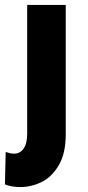

<svg xmlns="http://www.w3.org/2000/svg" viewBox="-31 -558 358 777"><path d="M25 64Q50 64 64.5 43.5Q79 23 79 -17V-538H235V-14Q235 63 207 110.5Q179 158 137.5 178.5Q96 199 51 199Q14 199 -11 188L-8 57Q13 64 25 64Z"/></svg>

Font: Chess Sans
Style: Bold
Weight: 700
Designer: Wolf Bōese
Foundry: Wolf Bōese
Version: Version 7.223